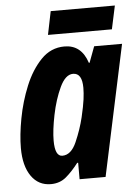

<svg xmlns="http://www.w3.org/2000/svg" viewBox="-52 -751 580 802"><g transform="rotate(-5 238.0 -350.0)"><path d="M439 -612 460 -710H191L171 -612ZM156 -170Q156 -213 169 -277Q182 -341 205.5 -391Q229 -441 261 -441Q299 -441 299 -379Q299 -358 295.5 -331Q292 -304 281 -257Q269 -207 246.5 -155.5Q224 -104 187 -104Q156 -104 156 -170ZM246 -69H250V0H359L476 -548H359L334 -481H331Q306 -558 235 -558Q178 -558 137 -515.5Q96 -473 69.5 -408.5Q43 -344 30 -274.5Q17 -205 17 -151Q17 -76 47 -33Q77 10 129 10Q167 10 193.5 -12.5Q220 -35 246 -69Z"/></g></svg>

Font: Noto Sans UI Condensed ExtraBold
Style: Italic
Weight: 800
Width: 3
Designer: Monotype Design Team
Foundry: Monotype Imaging Inc.
Version: 1.001